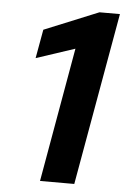

<svg xmlns="http://www.w3.org/2000/svg" viewBox="-51 -738 507 776"><g transform="rotate(5 202.0 -350.0)"><path d="M141 0 237 -545 80 -493 101 -610 321 -700H404L280 0Z"/></g></svg>

Font: DM Sans 9pt
Style: Bold Italic
Weight: 700
Italic angle: -10°
Version: Version 4.004;gftools[0.9.30]